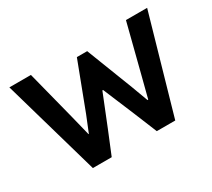

<svg xmlns="http://www.w3.org/2000/svg" viewBox="-105 -709 992 897"><g transform="rotate(-30 391.0 -260.5)"><path d="M19.5 -521.5H135.7L203.1 -257.8L230.5 -147.5H232.4L267.6 -234.4L363.3 -486.3H418.9L516.6 -234.4L548.8 -147.5H552.7L581.1 -257.8L648.4 -521.5H762.7L613.3 0H513.7L462.9 -124L392.6 -292H388.7L321.3 -124L270.5 0H168.9Z"/></g></svg>

Font: Reddit Sans Strawberry SemiBold
Style: Regular
Weight: 600
Designer: Stephen Hutchings
Foundry: Reddit
Version: Version 1.013